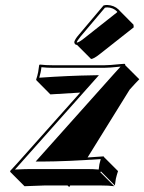

<svg xmlns="http://www.w3.org/2000/svg" viewBox="-20 -693 583 776"><path d="M398.4 -670.9Q405.3 -672.9 413.1 -672.9Q440.9 -671.9 459.5 -654.3Q461.9 -651.4 463.4 -649.9L519.5 -593.3L520.5 -582.5L382.3 -473.6Q358.9 -455.1 348.1 -454.6L291.5 -511.2Q286.6 -511.7 283.2 -514.6Q279.8 -519.5 280.3 -523.9Q283.7 -535.6 297.9 -551.8ZM304.2 -318.8Q184.1 -311.5 183.6 -311.5L127.4 -368.2L126 -371.1Q131.3 -386.7 134.3 -401.9Q134.8 -405.3 138.2 -429.2L140.6 -432.1Q163.1 -429.2 196.3 -429.2H400.4Q420.9 -429.2 468.3 -434.1Q480.5 -435.5 482.4 -435.1Q484.9 -434.6 485.4 -434.1Q486.3 -431.6 486.3 -429.2L543 -372.6Q533.2 -363.3 503.9 -330.6L334 -56.6L398.9 -61L400.4 -58.1L457 -1.5Q451.7 14.6 448.2 29.8Q447.8 31.7 444.3 56.6L388.2 0L385.3 2.9L441.9 59.6Q419.4 56.6 386.7 56.6H263.7L259.8 63L252.9 56.6H160.6L79.1 59.6L22.5 2.9L20.5 -1.5Q29.3 -10.3 48.8 -32.2ZM146.5 -40H124L439.9 -393.6Q460.4 -416 467.3 -423.8Q420.9 -418.9 400.4 -418.9H196.3Q168.5 -418.9 147.5 -421.4Q145.5 -405.3 144 -399.9Q142.1 -390.6 138.7 -378.9Q256.3 -387.2 357.4 -388.7L379.9 -389.2L56.2 -25.4Q42 -9.8 40.5 -7.8Q82.5 -9.8 104 -9.8H330.1Q357.9 -9.8 378.9 -7.8Q380.9 -24.4 381.8 -29.3Q383.8 -38.6 387.2 -50.3Q254.9 -40.5 146.5 -40ZM404.3 -662.1 305.7 -545.4Q292 -528.3 290 -522Q290 -522 291.5 -521Q300.3 -522.5 319.3 -537.6L453.6 -643.6V-646Q437.5 -662.6 413.1 -663.1Q408.7 -662.6 404.3 -662.1Z"/></svg>

Font: Linux Biolinum Shadow O
Style: Italic
Weight: 400
Italic angle: -12°
Designer: Philipp H. Poll
Foundry: Philipp H. Poll
Version: Version 0.6.2